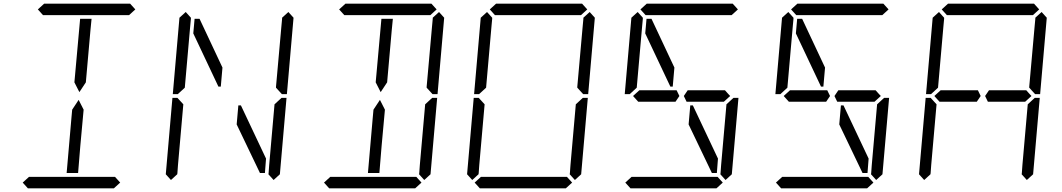

<svg xmlns="http://www.w3.org/2000/svg" viewBox="-20 -1020 5752 1040"><path d="M403 -83H341L367 -382L371 -426L406 -479L433 -426L415 -229ZM185 -969 219 -1000H685L713 -969L679 -938H658H477H415H234H213ZM414 -918H476L470 -857L445 -574L410 -521L383 -574L387 -618ZM631 -31 597 0H131L103 -31L137 -62H158H339H401H582H603Z M1027 -839 1034 -918H1061L1185 -654L1176 -551H1163ZM952 -924 986 -955 1014 -924V-918L1010 -875L981 -545L943 -510H916ZM940 -76 906 -45 878 -76 914 -490H941L973 -455L944 -125L941 -83ZM1421 -161 1415 -83H1388L1262 -346L1271 -449H1285ZM1508 -924 1542 -955 1570 -924 1534 -510H1507L1475 -545V-550L1504 -875L1508 -918ZM1496 -76 1462 -45 1434 -76 1435 -83 1438 -125 1467 -455 1505 -490H1532Z M2035 -83H1973L1999 -382L2003 -426L2038 -479L2065 -426L2047 -229ZM1817 -969 1851 -1000H2317L2345 -969L2311 -938H2290H2109H2047H1866H1845ZM2046 -918H2108L2102 -857L2077 -574L2042 -521L2015 -574L2019 -618ZM2263 -31 2229 0H1763L1735 -31L1769 -62H1790H1971H2033H2214H2235ZM2324 -924 2358 -955 2386 -924 2350 -510H2323L2291 -545V-550L2320 -875L2324 -918ZM2312 -76 2278 -45 2250 -76 2251 -83 2254 -125 2283 -455 2321 -490H2348Z M2584 -924 2618 -955 2646 -924V-918L2642 -875L2613 -545L2575 -510H2548ZM2572 -76 2538 -45 2510 -76 2546 -490H2573L2605 -455L2576 -125L2573 -83ZM2633 -969 2667 -1000H3133L3161 -969L3127 -938H3106H2925H2863H2682H2661ZM3079 -31 3045 0H2579L2551 -31L2585 -62H2606H2787H2849H3030H3051ZM3140 -924 3174 -955 3202 -924 3166 -510H3139L3107 -545V-550L3136 -875L3140 -918ZM3128 -76 3094 -45 3066 -76 3067 -83 3070 -125 3099 -455 3137 -490H3164Z M3645 -531 3660 -500 3639 -469H3638H3617H3616H3506H3442H3437L3409 -500L3443 -531H3448H3495H3622H3623H3644ZM3475 -839 3482 -918H3509L3633 -654L3624 -551H3611ZM3400 -924 3434 -955 3462 -924V-918L3458 -875L3429 -545L3391 -510H3364ZM3449 -969 3483 -1000H3949L3977 -969L3943 -938H3922H3741H3679H3498H3477ZM3935 -500 3901 -469H3899H3896H3722H3720H3700H3699L3684 -500L3705 -531H3728H3851H3907L3923 -513ZM3895 -31 3861 0H3395L3367 -31L3401 -62H3422H3603H3665H3846H3867ZM3869 -161 3863 -83H3836L3710 -346L3719 -449H3733ZM3944 -76 3910 -45 3882 -76 3883 -83 3886 -125 3915 -455 3953 -490H3980Z M4461 -531 4476 -500 4455 -469H4454H4433H4432H4322H4258H4253L4225 -500L4259 -531H4264H4311H4438H4439H4460ZM4291 -839 4298 -918H4325L4449 -654L4440 -551H4427ZM4216 -924 4250 -955 4278 -924V-918L4274 -875L4245 -545L4207 -510H4180ZM4265 -969 4299 -1000H4765L4793 -969L4759 -938H4738H4557H4495H4314H4293ZM4751 -500 4717 -469H4715H4712H4538H4536H4516H4515L4500 -500L4521 -531H4544H4667H4723L4739 -513ZM4711 -31 4677 0H4211L4183 -31L4217 -62H4238H4419H4481H4662H4683ZM4685 -161 4679 -83H4652L4526 -346L4535 -449H4549ZM4760 -76 4726 -45 4698 -76 4699 -83 4702 -125 4731 -455 4769 -490H4796Z M5277 -531 5292 -500 5271 -469H5270H5249H5248H5138H5074H5069L5041 -500L5075 -531H5080H5127H5254H5255H5276ZM5032 -924 5066 -955 5094 -924V-918L5090 -875L5061 -545L5023 -510H4996ZM5020 -76 4986 -45 4958 -76 4994 -490H5021L5053 -455L5024 -125L5021 -83ZM5081 -969 5115 -1000H5581L5609 -969L5575 -938H5554H5373H5311H5130H5109ZM5567 -500 5533 -469H5531H5528H5354H5352H5332H5331L5316 -500L5337 -531H5360H5483H5539L5555 -513ZM5588 -924 5622 -955 5650 -924 5614 -510H5587L5555 -545V-550L5584 -875L5588 -918ZM5576 -76 5542 -45 5514 -76 5515 -83 5518 -125 5547 -455 5585 -490H5612Z"/></svg>

Font: DSEG14 Classic
Style: Light Italic
Weight: 300
Designer: Keshikan(Twitter:@keshinomi_88pro)
Version: Version 0.46